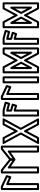

<svg xmlns="http://www.w3.org/2000/svg" viewBox="1849 -2818 979 4717"><g transform="rotate(-90 2338.5 -459.5)"><path d="M149.5 -40H77.5L78 -878.5L102.7 -878.9L338.5 -767.9L327.6 -731L184.4 -792.6C184.4 -792.6 149.5 -812.2 149.5 -769.6ZM174.5 10C185.2 10 199.5 0.1 199.5 -15V-731.6L333.8 -673.9C353.9 -665.2 364.7 -680 367.6 -689.8L392.5 -774.3C395.8 -785.5 390.4 -798.7 379.2 -804L118.8 -926.6C115.6 -928.1 111.5 -929 107.7 -929L52.6 -928.1C40.8 -927.9 28 -917.5 28 -903.1L27.5 -15C27.5 -1.4 38.9 10 52.5 10Z M506.6 -878.8 745.8 -688.7 745.7 -646.7 596.7 -750.8C596.7 -750.8 557.4 -779.1 557.4 -730.3V-40H485.5L486 -878.5ZM530.8 -923.5C526.6 -926.8 520.6 -929 514.8 -929L460.6 -928.1C448.8 -927.9 436 -917.5 436 -903.1L435.5 -15C435.5 -1.4 446.9 10 460.5 10H582.4C593.1 10 607.4 0.1 607.4 -15V-682.3L756.4 -578.2C796.4 -550.3 795.7 -598.7 795.7 -598.7L795.8 -700.8C795.8 -708.3 792.3 -715.6 786.3 -720.3ZM810.3 -646.7 810.2 -688.7 1049.4 -878.8 1070 -878.5 1070.5 -40H998.6V-730.3C998.6 -730.3 999.3 -778.8 959.3 -750.8ZM760.3 -598.7C760.3 -549.9 799.6 -578.2 799.6 -578.2L948.6 -682.3V-15C948.6 -4.3 958.5 10 973.6 10H1095.5C1109.2 10 1120.5 -1.4 1120.5 -15L1120 -903.1C1120 -914.9 1109.8 -927.9 1095.4 -928.1L1041.2 -929C1035.9 -929 1029.8 -927.1 1025.2 -923.5L769.7 -720.3C763.8 -715.7 760.2 -708.3 760.2 -700.8Z M1509.9 -425.5 1720.1 -40H1657.4L1496.6 -341.7C1496.6 -341.7 1475.3 -384.5 1452.4 -341.7L1291.6 -40H1228.9L1439.1 -425.5C1443.2 -433 1442.9 -442.4 1439.1 -449.5L1228.9 -835H1291.6L1452.4 -533.3C1452.4 -533.3 1473.7 -490.5 1496.6 -533.3L1657.4 -835H1720.1L1509.9 -449.5C1505.8 -442 1506.1 -432.6 1509.9 -425.5ZM1560.3 -437.5 1784.1 -848C1806.2 -888.6 1762.2 -885 1762.2 -885H1642.4C1634 -885 1624.7 -880.1 1620.3 -871.8L1474.5 -598.2L1328.7 -871.8C1324.8 -879.1 1316 -885 1306.6 -885H1186.8C1140.6 -885 1164.9 -848 1164.9 -848L1388.7 -437.5L1164.9 -27C1142.8 13.6 1186.8 10 1186.8 10H1306.6C1315 10 1324.3 5.1 1328.7 -3.2L1474.5 -276.8L1620.3 -3.2C1624.2 4.1 1633 10 1642.4 10H1762.2C1808.4 10 1784.1 -27 1784.1 -27Z M2131.9 -757.2 1986.6 -796.1C1983.6 -796.9 1955.2 -805.4 1955.2 -772V-675.6C1955.2 -663.8 1964.3 -653.9 1973.9 -651.4L2094.2 -620.3L2083.2 -585.8L1986.7 -612.1C1983.9 -612.9 1955.2 -621.6 1955.2 -588V-40H1883.2V-835H1983.5L2142.6 -793.5ZM2142.5 -702.6C2155.3 -699.2 2169.2 -706.8 2173 -719.7L2197.8 -804.1C2202 -818.5 2193 -832 2180.1 -835.3L1993 -884.2C1991.4 -884.6 1988.8 -885 1986.7 -885H1858.2C1847.4 -885 1833.2 -875.1 1833.2 -860V-15C1833.2 -4.3 1843 10 1858.2 10H1980.2C1990.9 10 2005.2 0.1 2005.2 -15V-555.2L2093.1 -531.3C2105 -528 2119.3 -534.8 2123.5 -547.8L2149.9 -630.2C2154.9 -645.7 2144.9 -658.8 2132.4 -662L2005.2 -695V-739.4Z M2362.5 -40H2290.5L2291 -878.5L2315.7 -878.9L2551.5 -767.9L2540.6 -731L2397.4 -792.6C2397.4 -792.6 2362.5 -812.2 2362.5 -769.6ZM2387.5 10C2398.2 10 2412.5 0.1 2412.5 -15V-731.6L2546.8 -673.9C2566.9 -665.2 2577.7 -680 2580.6 -689.8L2605.5 -774.3C2608.8 -785.5 2603.4 -798.7 2592.2 -804L2331.8 -926.6C2328.6 -928.1 2324.5 -929 2320.7 -929L2265.6 -928.1C2253.8 -927.9 2241 -917.5 2241 -903.1L2240.5 -15C2240.5 -1.4 2251.9 10 2265.5 10Z M2772 -40H2700V-835H2772ZM2797 10C2807.7 10 2822 0.1 2822 -15V-860C2822 -870.7 2812.1 -885 2797 -885H2675C2664.3 -885 2650 -875.1 2650 -860V-15C2650 -4.3 2659.9 10 2675 10Z M3427 -186.4V-673.6C3427 -673.6 3398.5 -719.8 3380 -685.4L3249.4 -441.8C3245.4 -434.4 3245.7 -425 3249.4 -418.2L3380 -174.6C3380 -174.6 3427 -147.4 3427 -186.4ZM3377 -286 3299.8 -430 3377 -574ZM3001 -673.6V-186.4C3001 -186.4 3029.5 -140.2 3048 -174.6L3178.6 -418.2C3182.6 -425.6 3182.3 -435 3178.6 -441.8L3048 -685.4C3048 -685.4 3001 -712.6 3001 -673.6ZM3051 -574 3128.2 -430 3051 -286ZM3191.9 -341.7 3030.9 -40H2946.1V-835H3030.9L3191.9 -533.3C3191.9 -533.3 3213.2 -490.5 3236.1 -533.3L3397.1 -835H3481.9V-40H3397.1L3236.1 -341.7C3236.1 -341.7 3214.8 -384.5 3191.9 -341.7ZM3214 -276.8 3360 -3.2C3363.9 4.1 3372.7 10 3382.1 10H3506.9C3517.7 10 3531.9 0.1 3531.9 -15V-860C3531.9 -870.7 3522.1 -885 3506.9 -885H3382.1C3373.7 -885 3364.4 -880.1 3360 -871.8L3214 -598.2L3068 -871.8C3064.1 -879.1 3055.3 -885 3045.9 -885H2921.1C2910.3 -885 2896.1 -875.1 2896.1 -860V-15C2896.1 -4.3 2905.9 10 2921.1 10H3045.9C3054.3 10 3063.6 5.1 3068 -3.2Z M3894.9 -757.2 3749.6 -796.1C3746.6 -796.9 3718.2 -805.4 3718.2 -772V-675.6C3718.2 -663.8 3727.3 -653.9 3736.9 -651.4L3857.2 -620.3L3846.2 -585.8L3749.7 -612.1C3746.9 -612.9 3718.2 -621.6 3718.2 -588V-40H3646.2V-835H3746.5L3905.6 -793.5ZM3905.5 -702.6C3918.3 -699.2 3932.2 -706.8 3936 -719.7L3960.8 -804.1C3965 -818.5 3956 -832 3943.1 -835.3L3756 -884.2C3754.4 -884.6 3751.8 -885 3749.7 -885H3621.2C3610.4 -885 3596.2 -875.1 3596.2 -860V-15C3596.2 -4.3 3606 10 3621.2 10H3743.2C3753.9 10 3768.2 0.1 3768.2 -15V-555.2L3856.1 -531.3C3868 -528 3882.3 -534.8 3886.5 -547.8L3912.9 -630.2C3917.9 -645.7 3907.9 -658.8 3895.4 -662L3768.2 -695V-739.4Z M4535 -186.4V-673.6C4535 -673.6 4506.5 -719.8 4488 -685.4L4357.4 -441.8C4353.4 -434.4 4353.7 -425 4357.4 -418.2L4488 -174.6C4488 -174.6 4535 -147.4 4535 -186.4ZM4485 -286 4407.8 -430 4485 -574ZM4109 -673.6V-186.4C4109 -186.4 4137.5 -140.2 4156 -174.6L4286.6 -418.2C4290.6 -425.6 4290.3 -435 4286.6 -441.8L4156 -685.4C4156 -685.4 4109 -712.6 4109 -673.6ZM4159 -574 4236.2 -430 4159 -286ZM4299.9 -341.7 4138.9 -40H4054.1V-835H4138.9L4299.9 -533.3C4299.9 -533.3 4321.2 -490.5 4344.1 -533.3L4505.1 -835H4589.9V-40H4505.1L4344.1 -341.7C4344.1 -341.7 4322.8 -384.5 4299.9 -341.7ZM4322 -276.8 4468 -3.2C4471.9 4.1 4480.7 10 4490.1 10H4614.9C4625.7 10 4639.9 0.1 4639.9 -15V-860C4639.9 -870.7 4630.1 -885 4614.9 -885H4490.1C4481.7 -885 4472.4 -880.1 4468 -871.8L4322 -598.2L4176 -871.8C4172.1 -879.1 4163.3 -885 4153.9 -885H4029.1C4018.3 -885 4004.1 -875.1 4004.1 -860V-15C4004.1 -4.3 4013.9 10 4029.1 10H4153.9C4162.3 10 4171.6 5.1 4176 -3.2Z"/></g></svg>

Font: Stormning Aesir
Style: Light
Weight: 400
Designer: Robert Jablonski, Mew Too
Foundry: Cannot Into Space Fonts
Version: Version 0.90